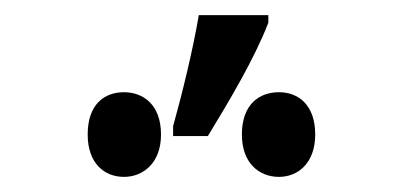

<svg xmlns="http://www.w3.org/2000/svg" viewBox="-20 -862 538 254"><path d="M209 -682H255C283 -728 317 -785 335 -832V-842H243C235 -795 221 -738 209 -695ZM144 -628C169 -628 193 -646 193 -684C193 -724 169 -740 144 -740C118 -740 96 -724 96 -684C96 -646 118 -628 144 -628ZM349 -628C374 -628 397 -646 397 -684C397 -724 374 -740 349 -740C323 -740 300 -724 300 -684C300 -646 323 -628 349 -628Z"/></svg>

Font: Noto Serif Condensed Semi
Style: Regular
Weight: 600
Width: 3
Designer: Monotype Design Team
Foundry: Monotype Imaging Inc.
Version: Version 1.002